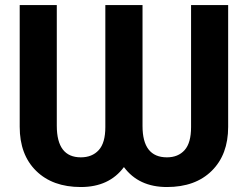

<svg xmlns="http://www.w3.org/2000/svg" viewBox="-20 -731 987 761"><path d="M884.3 -710.9V-228Q884.3 -118.2 819.3 -54Q754.4 10.3 641.6 10.3Q529.8 10.3 471.2 -68.8Q412.6 10.3 300.3 10.3Q188.5 10.3 123.3 -53.7Q58.1 -117.7 58.1 -228.5V-710.9H205.1V-232.4Q205.1 -107.4 300.3 -107.4Q345.2 -107.4 371.3 -136Q397.5 -164.6 397.5 -227.1V-710.9H544.9V-231.4Q544.9 -107.4 641.6 -107.4Q686 -107.4 711.7 -136Q737.3 -164.6 737.3 -227.1V-710.9Z"/></svg>

Font: Roboto-o
Style: o-Bold
Weight: 700
Designer: Google
Version: Version 2.134; 2016; ttfautohint (v1.6)